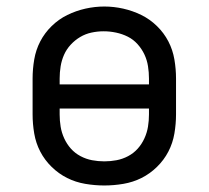

<svg xmlns="http://www.w3.org/2000/svg" viewBox="-20 -561 640 589"><path d="M300 8Q271 8 241.5 3Q212 -2 186 -15Q160 -28 138.5 -49Q117 -70 103.5 -96Q90 -122 85 -151.5Q80 -181 80 -210V-320Q80 -349 85 -378.5Q90 -408 103.5 -434Q117 -460 138.5 -481Q160 -502 186.5 -515Q213 -528 242 -534.5Q271 -541 300 -541Q329 -541 358 -534.5Q387 -528 413.5 -515Q440 -502 461.5 -481Q483 -460 496.5 -434Q510 -408 515 -378.5Q520 -349 520 -320V-210Q520 -181 515 -151.5Q510 -122 496.5 -96Q483 -70 461.5 -49Q440 -28 414 -15Q388 -2 358.5 3Q329 8 300 8ZM163 -302H437V-320Q437 -339 434 -358Q431 -377 423 -394Q415 -411 402 -425.5Q389 -440 372 -448.5Q355 -457 336 -461Q317 -465 298 -465Q279 -465 260.5 -461Q242 -457 226 -447.5Q210 -438 197 -424Q184 -410 176.5 -393Q169 -376 166 -357.5Q163 -339 163 -320ZM300 -66Q319 -66 337.5 -69.5Q356 -73 373 -82Q390 -91 402.5 -105Q415 -119 423 -136.5Q431 -154 434 -172.5Q437 -191 437 -210V-228H163V-210Q163 -191 166 -172.5Q169 -154 177 -136.5Q185 -119 197.5 -105Q210 -91 227 -82Q244 -73 262.5 -69.5Q281 -66 300 -66Z"/></svg>

Font: Iosevka Curly Extended
Style: Regular
Weight: 400
Width: 7
Monospace: yes
Designer: Belleve Invis
Foundry: Belleve Invis
Version: Version 11.1.0; ttfautohint (v1.8.3)